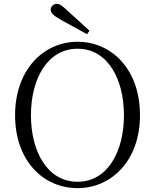

<svg xmlns="http://www.w3.org/2000/svg" viewBox="-20 -958 802 993"><path d="M443 -799C405 -833 368 -868 333 -899C303 -928 289 -938 273 -938C256 -938 242 -924 242 -908C242 -892 256 -877 296 -855C340 -831 385 -806 430 -781ZM381 15C557 15 704 -128 704 -362C704 -600 557 -742 381 -742C205 -742 58 -597 58 -362C58 -125 205 15 381 15ZM381 -18C224 -18 140 -176 140 -362C140 -548 224 -706 381 -706C538 -706 621 -548 621 -362C621 -176 538 -18 381 -18Z"/></svg>

Font: Noto Serif CJK HK Light
Style: Regular
Weight: 300
Designer: Ryoko NISHIZUKA 西塚涼子 (kana & ideographs); Frank Grießhammer (Latin, Greek & Cyrillic); Wenlong ZHANG 张文龙 (bopomofo); San
Foundry: Adobe
Version: Version 2.001;hotconv 1.1.0;makeotfexe 2.6.0